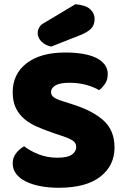

<svg xmlns="http://www.w3.org/2000/svg" viewBox="-20 -871 591 907"><path d="M237 -241Q193 -256 157 -271.5Q121 -287 95 -309Q69 -331 54.5 -361.5Q40 -392 40 -436Q40 -521 105.5 -572Q171 -623 289 -623Q332 -623 369 -617Q406 -611 432.5 -598.5Q459 -586 474 -566.5Q489 -547 489 -521Q489 -495 477 -476.5Q465 -458 448 -445Q426 -459 389 -469.5Q352 -480 308 -480Q263 -480 242 -467.5Q221 -455 221 -436Q221 -421 234 -411.5Q247 -402 273 -394L326 -377Q420 -347 470.5 -300.5Q521 -254 521 -174Q521 -89 454 -36.5Q387 16 257 16Q211 16 171.5 8.5Q132 1 102.5 -13.5Q73 -28 56.5 -49.5Q40 -71 40 -99Q40 -128 57 -148.5Q74 -169 94 -180Q122 -158 162.5 -142Q203 -126 251 -126Q300 -126 320 -141Q340 -156 340 -176Q340 -196 324 -206.5Q308 -217 279 -227ZM336 -851Q385 -847 406 -827.5Q427 -808 427 -782Q427 -753 410.5 -736Q394 -719 359 -705L222 -651Q193 -657 175.5 -675Q158 -693 158 -715Q158 -729 165.5 -742Q173 -755 189 -763Z"/></svg>

Font: Baloo Cyrillic
Style: Regular
Weight: 400
Designer: Ek Type, Denis Ignatov
Foundry: Ek Type
Version: Version 1.50 July 26, 2019